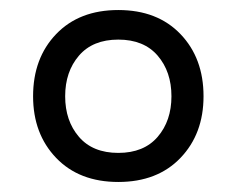

<svg xmlns="http://www.w3.org/2000/svg" viewBox="-20 -742 472 383"><path d="M216 -379Q138 -379 92 -427Q46 -475 46 -550Q46 -626 92 -674Q138 -722 216 -722Q294 -722 340 -674Q386 -626 386 -550Q386 -475 340 -427Q294 -379 216 -379ZM216 -437Q267 -437 294.5 -469Q322 -501 322 -550Q322 -599 294.5 -631Q267 -663 216 -663Q165 -663 137.5 -631Q110 -599 110 -550Q110 -501 137.5 -469Q165 -437 216 -437Z"/></svg>

Font: 42dot Sans Light
Style: Regular
Weight: 400
Version: Version 1.000